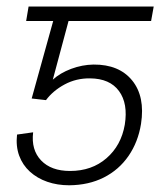

<svg xmlns="http://www.w3.org/2000/svg" viewBox="-20 -548 483 577"><path d="M118.2 -247.1 75.2 -252 151.9 -528.3H441.9L434.1 -484.9H186L138.7 -308.6Q160.6 -328.6 193.8 -341.1Q227.1 -353.5 261.2 -354Q337.9 -354.5 377.2 -306.2Q416.5 -257.8 403.8 -175.8Q395 -121.1 366.2 -79.3Q337.4 -37.6 292 -14.6Q246.6 8.3 188 8.8Q152.3 8.8 122.1 -1.7Q91.8 -12.2 69.8 -32.2Q47.9 -52.2 37.6 -80.3Q27.3 -108.4 31.2 -143.6L79.6 -150.4Q73.2 -97.7 103.5 -65.9Q133.8 -34.2 190.4 -34.2Q255.9 -34.2 300 -72.5Q344.2 -110.8 355 -173.3Q365.2 -236.8 337.6 -274.4Q310.1 -312 250.5 -312.5Q209 -313 174.1 -294.2Q139.2 -275.4 118.2 -247.1ZM195.8 -528.3 188.5 -484.9H58.6L65.9 -528.3Z"/></svg>

Font: Inter 17pt ExtraLight
Style: Italic
Weight: 250
Italic angle: -9.3988°
Version: Version 4.001;git-66647c0bb